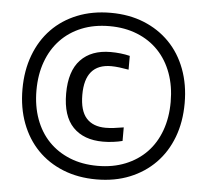

<svg xmlns="http://www.w3.org/2000/svg" viewBox="-53 -808 945 875"><g transform="rotate(5 419.0 -370.0)"><path d="M419 -51Q489 -51 546 -74Q603 -97 643 -138.5Q683 -180 704.5 -239Q726 -298 726 -370Q726 -442 704.5 -501Q683 -560 643 -602Q603 -644 546 -667Q489 -690 419 -690Q348 -690 291.5 -667Q235 -644 195 -602Q155 -560 133.5 -501Q112 -442 112 -370Q112 -298 133.5 -239Q155 -180 195 -138.5Q235 -97 291.5 -74Q348 -51 419 -51ZM48 -370Q48 -455 74.5 -525.5Q101 -596 149.5 -646Q198 -696 266.5 -723.5Q335 -751 419 -751Q503 -751 571 -723.5Q639 -696 688 -646Q737 -596 763.5 -525.5Q790 -455 790 -370Q790 -284 763.5 -214Q737 -144 688 -94Q639 -44 571 -16.5Q503 11 419 11Q335 11 266.5 -16.5Q198 -44 149.5 -94Q101 -144 74.5 -214Q48 -284 48 -370ZM434 -163Q346 -163 297 -213.5Q248 -264 248 -367Q248 -470 297 -521.5Q346 -573 434 -573Q457 -573 479.5 -570.5Q502 -568 522 -563V-500Q500 -504 479.5 -506.5Q459 -509 442 -509Q322 -509 322 -368Q322 -295 352.5 -261Q383 -227 441 -227Q458 -227 479 -229.5Q500 -232 523 -236V-174Q504 -169 480.5 -166Q457 -163 434 -163Z"/></g></svg>

Font: EncodeSans
Style: Medium
Weight: 500
Designer: Pablo Impallari, Andres Torresi
Foundry: Pablo Impallari, Andres Torresi
Version: Version 1.000; ttfautohint (v1.4.1)